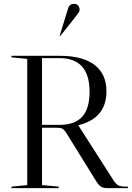

<svg xmlns="http://www.w3.org/2000/svg" viewBox="-20 -981 687 1001"><path d="M40 -8 122 -16V-674L40 -682V-690H293Q411 -690 473 -642.5Q535 -595 535 -505Q535 -364 388 -328L571 -42Q584 -22 596.5 -15Q609 -8 633 -8H647V0H544Q520 0 508 -7Q496 -14 483 -34L330 -281Q316 -304 306.5 -309.5Q297 -315 273 -315H199V-16L286 -8V0H40ZM199 -330H290Q370 -330 408.5 -372.5Q447 -415 447 -503Q447 -678 290 -678H199ZM291 -794 336 -940Q343 -961 367 -961Q380 -961 387.5 -952Q395 -943 395 -930Q395 -927 394 -923.5Q393 -920 391.5 -917.5Q390 -915 386.5 -910Q383 -905 380 -901.5Q377 -898 370.5 -889.5Q364 -881 359 -875L294 -793Z"/></svg>

Font: Libre Caslon Display
Style: Regular
Weight: 400
Designer: Pablo Impallari, Rodrigo Fuenzalida
Foundry: Pablo Impallari, Rodrigo Fuenzalida
Version: Version 1.002